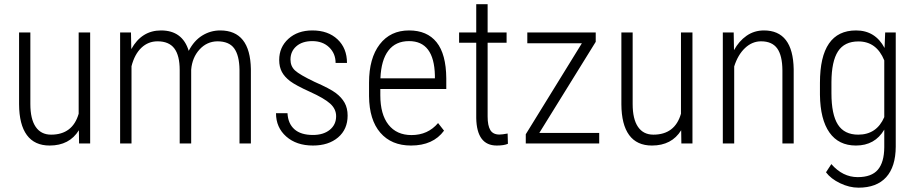

<svg xmlns="http://www.w3.org/2000/svg" viewBox="-20 -683 4356 914"><path d="M355.5 -63Q310.5 9.8 216.3 9.8Q144.5 9.8 107.9 -40Q71.3 -89.8 70.8 -186.5V-528.3H124.5V-188Q124.5 -116.2 149.9 -79.1Q175.3 -42 223.1 -42Q325.7 -42 354.5 -141.6V-528.3H409.2V0H356.4Z M603.5 -528.3 605 -449.2Q654.3 -538.1 746.6 -538.1Q848.6 -538.1 878.4 -440.9Q903.3 -489.3 942.6 -513.7Q981.9 -538.1 1028.3 -538.1Q1170.9 -538.1 1174.3 -354.5V0H1120.1V-351.1Q1119.1 -419.4 1094.7 -452.9Q1070.3 -486.3 1014.6 -486.3Q964.4 -485.4 929.7 -447.3Q895 -409.2 890.1 -351.6V0H835.4V-349.6Q835.4 -418.9 809.8 -452.6Q784.2 -486.3 730 -486.3Q685.5 -486.3 653.1 -455.6Q620.6 -424.8 606 -367.7V0H551.8V-528.3Z M1580.1 -129.9Q1580.1 -164.1 1551.8 -189.7Q1523.4 -215.3 1455.8 -245.8Q1388.2 -276.4 1361.3 -296.6Q1334.5 -316.9 1321.8 -340.8Q1309.1 -364.7 1309.1 -397.5Q1309.1 -458.5 1353 -498.3Q1397 -538.1 1466.8 -538.1Q1542 -538.1 1586.9 -495.6Q1631.8 -453.1 1631.8 -383.3H1577.6Q1577.6 -428.2 1546.9 -457.8Q1516.1 -487.3 1466.8 -487.3Q1418.9 -487.3 1390.9 -462.9Q1362.8 -438.5 1362.8 -399.4Q1362.8 -367.7 1384.3 -347.7Q1405.8 -327.6 1477.1 -293.5Q1550.8 -261.2 1578.6 -240.2Q1606.4 -219.2 1620.6 -193.6Q1634.8 -168 1634.8 -132.8Q1634.8 -67.4 1589.4 -28.8Q1543.9 9.8 1469.7 9.8Q1391.1 9.8 1342.5 -33.2Q1293.9 -76.2 1293.9 -144H1348.6Q1351.1 -94.7 1381.6 -67.6Q1412.1 -40.5 1469.7 -40.5Q1519.5 -40.5 1549.8 -64.9Q1580.1 -89.4 1580.1 -129.9Z M1936.5 9.8Q1843.3 9.8 1790.5 -51.3Q1737.8 -112.3 1736.8 -225.1V-289.6Q1736.8 -405.8 1787.6 -471.9Q1838.4 -538.1 1927.2 -538.1Q2013.2 -538.1 2058.3 -481.9Q2103.5 -425.8 2104.5 -310.1V-259.3H1790.5V-229.5Q1790.5 -138.7 1829.3 -89.4Q1868.2 -40 1939 -40Q2017.1 -40 2065.4 -97.2L2093.8 -61Q2042 9.8 1936.5 9.8ZM1927.2 -487.3Q1863.3 -487.3 1828.9 -442.1Q1794.4 -397 1791 -310.1H2050.3V-324.2Q2046.4 -487.3 1927.2 -487.3Z M2301.3 -663.1V-528.3H2391.6V-479.5H2301.3V-128.4Q2301.3 -85 2314.2 -63.7Q2327.1 -42.5 2357.4 -42.5Q2370.6 -42.5 2396.5 -47.4L2397.9 1.5Q2379.4 9.8 2344.7 9.8Q2249.5 9.8 2247.1 -121.1V-479.5H2165.5V-528.3H2247.1V-663.1Z M2547.4 -50.3H2832.5V0H2482.9V-43.9L2750 -477.1H2490.2V-528.3H2815.9V-483.9Z M3222.7 -63Q3177.7 9.8 3083.5 9.8Q3011.7 9.8 2975.1 -40Q2938.5 -89.8 2938 -186.5V-528.3H2991.7V-188Q2991.7 -116.2 3017.1 -79.1Q3042.5 -42 3090.3 -42Q3192.9 -42 3221.7 -141.6V-528.3H3276.4V0H3223.6Z M3472.7 -528.3 3474.1 -444.3Q3497.6 -487.3 3533.9 -512.7Q3570.3 -538.1 3616.7 -538.1Q3754.9 -538.1 3758.3 -354V0H3704.6V-348.1Q3704.1 -418.9 3679.7 -452.6Q3655.3 -486.3 3603 -486.3Q3560.5 -486.3 3526.6 -454.3Q3492.7 -422.4 3475.1 -366.7V0H3420.9V-528.3Z M3883.3 -288.6Q3883.3 -413.6 3926.3 -475.8Q3969.2 -538.1 4055.2 -538.1Q4146.5 -538.1 4190.9 -454.6L4193.8 -528.3H4244.1V15.1Q4243.7 110.8 4198.5 160.6Q4153.3 210.4 4066.9 210.4Q4023.4 210.4 3979.2 189.2Q3935.1 168 3912.1 137.2L3937.5 98.1Q3991.7 160.2 4063 160.2Q4128.9 160.2 4158.9 125Q4189 89.8 4189.5 18.1V-65.9Q4145 9.8 4054.7 9.8Q3972.2 9.8 3928.5 -52.2Q3884.8 -114.3 3883.3 -231.4ZM3938 -239.3Q3938 -137.7 3968.8 -89.8Q3999.5 -42 4065.4 -42Q4153.3 -42 4189.5 -125.5V-395.5Q4152.8 -485.8 4066.4 -485.8Q4000 -485.8 3969.2 -438.5Q3938.5 -391.1 3938 -292Z"/></svg>

Font: Roboto Condensed Light
Style: Regular
Weight: 300
Designer: Google
Version: Version 2.134; 2016